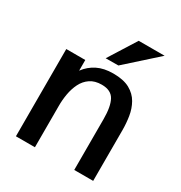

<svg xmlns="http://www.w3.org/2000/svg" viewBox="-168 -833 895 952"><g transform="rotate(30 279.0 -357.0)"><path d="M60.1 0V-499.5H168.9V-438.5Q194.3 -473.1 232.2 -492.2Q270 -511.2 323.2 -511.2Q382.3 -511.2 418 -491.5Q453.6 -471.7 471.9 -439.2Q490.2 -406.7 496.3 -367.9Q502.4 -329.1 502.4 -291.5V0H394V-291Q394 -363.3 374.3 -398.9Q354.5 -434.6 301.8 -434.6Q262.2 -434.6 236.1 -416.7Q210 -398.9 195.3 -369.4Q180.7 -339.8 174.6 -304.7Q168.5 -269.5 168.9 -234.4V0ZM324.7 -558.1 252 -557.6 350.6 -714.4H499Z"/></g></svg>

Font: Pontano Sans
Style: Bold
Weight: 700
Designer: Vernon Adams
Foundry: Vernon Adams
Version: Version 2.001